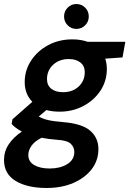

<svg xmlns="http://www.w3.org/2000/svg" viewBox="-41 -704 644 956"><path d="M256 -148Q220 -148 190 -156L152 -124Q170 -113 197 -106.5Q224 -100 274 -96Q369 -88 409 -52.5Q449 -17 449 38Q449 95 415.5 138.5Q382 182 324 207Q266 232 191 232Q95 232 37 197Q-21 162 -21 93Q-21 50 2.5 14.5Q26 -21 68 -49Q35 -66 17 -87L21 -110L120 -197Q82 -236 82 -295Q82 -354 114 -402.5Q146 -451 199.5 -479.5Q253 -508 319 -508Q361 -508 395 -496H583L569 -418L483 -412Q491 -388 491 -361Q491 -301 459.5 -253Q428 -205 374.5 -176.5Q321 -148 256 -148ZM273 -245Q320 -245 350.5 -273Q381 -301 381 -345Q381 -376 359 -393Q337 -410 302 -410Q254 -410 223.5 -381.5Q193 -353 193 -310Q193 -279 214.5 -262Q236 -245 273 -245ZM100 68Q100 101 129.5 118Q159 135 207 135Q258 135 293.5 113.5Q329 92 329 52Q329 29 311.5 12Q294 -5 243 -8Q202 -11 166 -18Q132 -1 116 21.5Q100 44 100 68ZM339 -560Q314 -560 296 -578Q278 -596 278 -622Q278 -648 296 -666Q314 -684 339 -684Q365 -684 383 -666Q401 -648 401 -622Q401 -596 383 -578Q365 -560 339 -560Z"/></svg>

Font: DeepMind Sans
Style: Bold Italic
Weight: 700
Italic angle: -10°
Designer: Jonny Pinhorn / Modifications: Colophon Foundry
Foundry: Colophon Foundry
Version: Version 1.002; ttfautohint (v1.8.2)